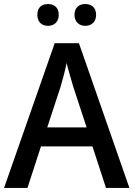

<svg xmlns="http://www.w3.org/2000/svg" viewBox="-20 -931 662 951"><path d="M165 -857C165 -821 188 -803 218 -803C246 -803 271 -821 271 -857C271 -896 246 -911 218 -911C188 -911 165 -896 165 -857ZM349 -857C349 -821 374 -803 402 -803C431 -803 456 -821 456 -857C456 -896 431 -911 402 -911C374 -911 349 -896 349 -857ZM505 0H621L371 -717H251L0 0H116L183 -206H438ZM409 -300H214L280 -501C288 -529 301 -574 310 -619C318 -585 336 -525 343 -501Z"/></svg>

Font: Noto Sans Thai Medium
Style: Regular
Weight: 500
Designer: Monotype Design Team
Foundry: Monotype Imaging Inc.
Version: Version 1.901